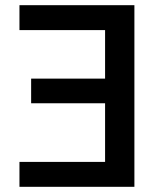

<svg xmlns="http://www.w3.org/2000/svg" viewBox="-20 -720 609 740"><path d="M55 0V-96H385V-322H100V-417H385V-604H55V-700H498V0Z"/></svg>

Font: Rethink Sans SemiBold
Style: Regular
Weight: 600
Designer: The Rethink Sans project authors (Hans Thiessen). DM Sans designed by Colophon Foundry.
Foundry: Rethink Communications LLC
Version: Version 1.001